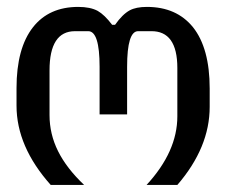

<svg xmlns="http://www.w3.org/2000/svg" viewBox="-20 -525 642 545"><path d="M218.8 0Q168.9 -47.4 144.8 -95.9Q120.6 -144.5 120.6 -198.2V-325.2Q120.6 -436.5 192.9 -436.5H230.5Q262.7 -436.5 262.7 -335.4V-200.2H340.8V-335.4Q340.8 -436.5 372.1 -436.5H408.7Q483.4 -437.5 483.4 -332V-194.8Q483.4 -94.7 396 0H483.4Q575.2 -106.4 575.2 -221.7V-273.9Q575.2 -388.2 527.8 -447.8Q481 -505.4 397 -505.4Q366.2 -505.4 348.1 -495.6Q327.6 -484.4 306.6 -454.6H298.3Q276.9 -482.9 257.3 -494.1Q236.3 -505.4 202.1 -505.4Q119.1 -505.4 73.7 -447.8Q26.9 -388.2 26.9 -274.9V-225.1Q26.9 -108.9 124 0Z"/></svg>

Font: Hack Dev
Style: Regular
Weight: 400
Designer: Christopher Simpkins
Foundry: Christopher Simpkins
Version: Version 2.0315